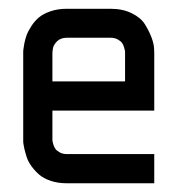

<svg xmlns="http://www.w3.org/2000/svg" viewBox="-20 -420 440 440"><path d="M333.5 0H133.3Q112.8 0 96.2 -5.6Q79.6 -11.2 69.6 -20Q59.6 -28.8 52 -39.3Q44.4 -49.8 41 -60.5Q37.6 -71.3 35.6 -80.1Q33.7 -88.9 33.2 -94.7V-100.1V-299.8Q33.2 -301.8 33.4 -305.4Q33.7 -309.1 35.6 -319.6Q37.6 -330.1 41 -339.4Q44.4 -348.6 52 -360.4Q59.6 -372.1 69.6 -380.4Q79.6 -388.7 96.2 -394.3Q112.8 -399.9 133.3 -399.9H233.4Q261.2 -399.9 282 -389.6Q302.7 -379.4 312 -364.5Q321.3 -349.6 326.9 -335Q332.5 -320.3 333 -310.1L333.5 -299.8V-166.5H100.1V-100.1Q100.1 -98.6 100.3 -96.4Q100.6 -94.2 102.3 -88.6Q104 -83 107.2 -78.6Q110.4 -74.2 117.2 -70.6Q124 -66.9 133.3 -66.9H333.5ZM100.1 -233.4H266.6V-299.8Q266.6 -301.3 266.4 -303.5Q266.1 -305.7 264.4 -311.5Q262.7 -317.4 259.5 -321.8Q256.3 -326.2 249.5 -329.8Q242.7 -333.5 233.4 -333.5H133.3Q118.7 -333.5 110.4 -325Q102.1 -316.4 101.1 -308.1L100.1 -299.8Z"/></svg>

Font: Malkor
Style: Regular
Weight: 400
Version: Version 1.3